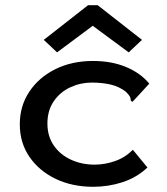

<svg xmlns="http://www.w3.org/2000/svg" viewBox="-20 -706 640 737"><path d="M338 11Q257 11 193.5 -19.5Q130 -50 93 -104Q56 -158 56 -229Q56 -299 92.5 -354Q129 -409 192.5 -440.5Q256 -472 337 -472Q408 -472 463.5 -449Q519 -426 553 -385L495 -322L488 -315L482 -320Q482 -329 478.5 -335.5Q475 -342 463 -354Q437 -374 404.5 -381.5Q372 -389 332 -389Q289 -389 250 -371Q211 -353 186.5 -317.5Q162 -282 162 -232Q162 -183 186.5 -147.5Q211 -112 252.5 -93Q294 -74 343 -74Q382 -74 421 -87.5Q460 -101 490 -131L546 -63Q504 -24 450 -6.5Q396 11 338 11ZM199 -505 148 -553 318 -686H355L525 -553L474 -505L336 -607Z"/></svg>

Font: Inconsolata Expanded SemiBold
Style: Regular
Weight: 600
Width: 7
Monospace: yes
Designer: Raph Levien, Cyreal, Brenton Simpson
Foundry: Raph Levien, Cyreal, Google
Version: Version 3.001; ttfautohint (v1.8.2.53-6de2)